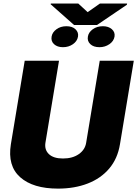

<svg xmlns="http://www.w3.org/2000/svg" viewBox="-20 -1077 790 1105"><path d="M554 -727.3H750L670.5 -247.2Q657 -164.1 608.7 -107.1Q560.4 -50.1 484.7 -20.8Q409.1 8.5 313.9 8.5Q170.1 8.5 96.2 -57Q22.4 -122.5 42.6 -247.2L122.2 -727.3H319.6L241.5 -255.7Q235.1 -215.2 261.5 -190Q288 -164.8 342.3 -164.8Q397.7 -164.8 433.6 -190Q469.5 -215.2 475.9 -255.7ZM430.4 -1056.8 484.4 -1007.1 555.4 -1056.8H711.6L710.2 -1049.7L538.4 -933.2H406.2L271.3 -1052.6L272.7 -1056.8ZM485.8 -866.5Q489.7 -891 513.8 -908.6Q538 -926.1 572.4 -926.1Q604 -926.1 623.6 -909.1Q643.1 -892 639.2 -866.5Q634.6 -839.8 609.4 -822.6Q584.2 -805.4 552.6 -805.4Q518.1 -805.4 499.6 -823.2Q481.2 -840.9 485.8 -866.5ZM277 -866.5Q280.9 -891 304.9 -908.6Q328.8 -926.1 362.2 -926.1Q396 -926.1 414.4 -908.6Q432.9 -891 429 -866.5Q424.4 -839.8 399.7 -822.6Q375 -805.4 342.3 -805.4Q310 -805.4 291.2 -822.6Q272.4 -839.8 277 -866.5Z"/></svg>

Font: Inter UI Black
Style: Italic
Weight: 900
Italic angle: -9.39999°
Designer: Rasmus Andersson
Foundry: rsms
Version: 3.2;8d6f07862